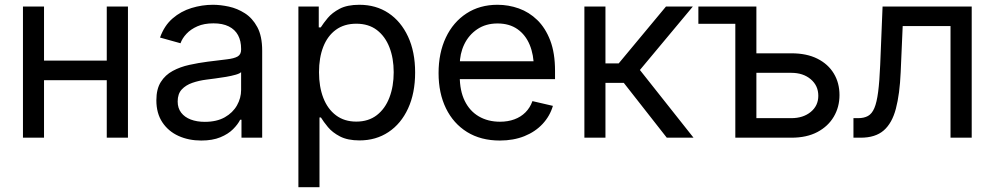

<svg xmlns="http://www.w3.org/2000/svg" viewBox="-20 -568 4102 792"><path d="M440.4 -317.9V-237.3H140.6V-317.9ZM161.6 -541V0H74.7V-541ZM507.8 -541V0H420.4V-541Z M810.1 11.7Q758.3 11.7 716.3 -7.3Q674.3 -26.4 649.7 -63.5Q625 -100.6 625 -154.3Q625 -200.7 643.3 -229.7Q661.6 -258.8 692.4 -275.4Q723.1 -292 760.7 -300.3Q798.3 -308.6 836.4 -313.5Q885.3 -319.8 915.5 -323.2Q945.8 -326.7 960.2 -335Q974.6 -343.3 974.6 -363.3V-366.2Q974.6 -399.4 961.9 -422.9Q949.2 -446.3 923.8 -459Q898.4 -471.7 860.4 -471.7Q821.8 -471.7 794.2 -459.5Q766.6 -447.3 749.3 -428.7Q731.9 -410.2 724.6 -389.6L640.1 -413.1Q657.7 -462.4 691.9 -491.9Q726.1 -521.5 769.8 -534.9Q813.5 -548.3 858.4 -548.3Q888.7 -548.3 923.8 -540.8Q959 -533.2 990.2 -513.2Q1021.5 -493.2 1041.5 -456.1Q1061.5 -418.9 1061.5 -358.9V0H976.1V-74.2H970.7Q961.4 -55.2 941.4 -35.2Q921.4 -15.1 888.9 -1.7Q856.4 11.7 810.1 11.7ZM824.7 -65.4Q874 -65.4 907.2 -84.2Q940.4 -103 957.5 -133.3Q974.6 -163.6 974.6 -196.8V-270.5Q969.2 -264.6 952.1 -259.8Q935.1 -254.9 912.6 -251Q890.1 -247.1 868.4 -244.4Q846.7 -241.7 832.5 -239.7Q800.8 -235.8 773.4 -226.3Q746.1 -216.8 729.5 -198.7Q712.9 -180.7 712.9 -149.4Q712.9 -122.1 727.3 -103.3Q741.7 -84.5 766.8 -75Q792 -65.4 824.7 -65.4Z M1210.9 204.1V-541H1294.9V-455.1H1303.2Q1314 -472.2 1332 -493.9Q1350.1 -515.6 1381.3 -532Q1412.6 -548.3 1462.4 -548.3Q1530.8 -548.3 1582.3 -514.2Q1633.8 -480 1663.1 -417.2Q1692.4 -354.5 1692.4 -269Q1692.4 -183.6 1663.3 -120.6Q1634.3 -57.6 1582.5 -23.2Q1530.8 11.2 1462.9 11.2Q1414.1 11.2 1382.6 -5.1Q1351.1 -21.5 1332.8 -43.7Q1314.5 -65.9 1303.7 -83.5H1297.9V204.1ZM1449.7 -66.4Q1500 -66.4 1534.4 -93Q1568.8 -119.6 1586.4 -165.8Q1604 -211.9 1604 -270Q1604 -327.6 1586.4 -372.8Q1568.8 -418 1534.7 -444.1Q1500.5 -470.2 1449.7 -470.2Q1399.9 -470.2 1365.5 -445.1Q1331.1 -419.9 1313.5 -375Q1295.9 -330.1 1295.9 -270Q1295.9 -210 1313.7 -164.1Q1331.5 -118.2 1366 -92.3Q1400.4 -66.4 1449.7 -66.4Z M2042 11.7Q1963.4 11.7 1906.7 -23.4Q1850.1 -58.6 1819.6 -121.1Q1789.1 -183.6 1789.1 -266.6Q1789.1 -349.6 1819.1 -413.1Q1849.1 -476.6 1904.1 -512.5Q1959 -548.3 2032.2 -548.3Q2077.6 -548.3 2120.1 -533.2Q2162.6 -518.1 2196.3 -485.4Q2230 -452.6 2249.8 -400.9Q2269.5 -349.1 2269.5 -275.9V-241.7H1845.7V-315.4H2222.7L2182.1 -288.6Q2182.1 -341.8 2165 -383.1Q2147.9 -424.3 2114.5 -447.8Q2081.1 -471.2 2032.2 -471.2Q1983.9 -471.2 1948.7 -447.5Q1913.6 -423.8 1895 -385Q1876.5 -346.2 1876.5 -300.3V-253.4Q1876.5 -193.8 1897 -151.9Q1917.5 -109.9 1955.1 -87.9Q1992.7 -65.9 2042.5 -65.9Q2075.2 -65.9 2101.8 -75.7Q2128.4 -85.4 2147.5 -104.5Q2166.5 -123.5 2176.3 -150.9L2260.7 -131.3Q2248.5 -89.4 2218.3 -56.9Q2188 -24.4 2143.1 -6.3Q2098.1 11.7 2042 11.7Z M2390.6 0V-541H2477.5V-306.6H2532.2L2727.1 -541H2837.9L2619.6 -279.3L2840.8 0H2730.5L2553.2 -226.1H2477.5V0Z M2860.8 -469.7V-541H3052.2V-469.7ZM3086.9 -348.1H3244.6Q3307.6 -348.1 3351.8 -325.9Q3396 -303.7 3419.4 -264.9Q3442.9 -226.1 3442.9 -175.8Q3442.9 -126.5 3419.4 -86.7Q3396 -46.9 3351.8 -23.4Q3307.6 0 3244.6 0H3013.2V-541H3100.1V-80.6H3244.1Q3293 -80.6 3324.2 -106.2Q3355.5 -131.8 3355.5 -172.9Q3355.5 -214.8 3324.2 -241.2Q3293 -267.6 3244.1 -267.6H3086.9Z M3500.5 0V-80.6H3520Q3543.9 -80.6 3560.3 -89.6Q3576.7 -98.6 3586.7 -122.1Q3596.7 -145.5 3602.3 -188.7Q3607.9 -231.9 3610.8 -300.3L3620.6 -541H3988.3V0H3900.9V-460.4H3703.6L3695.3 -270Q3691.4 -179.7 3675.5 -119.6Q3659.7 -59.6 3625.2 -29.8Q3590.8 0 3530.3 0Z"/></svg>

Font: Inter 17pt
Style: Regular
Weight: 400
Version: Version 4.001;git-66647c0bb